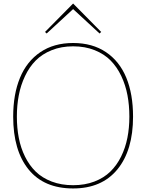

<svg xmlns="http://www.w3.org/2000/svg" viewBox="-20 -1065 834 1095"><path d="M397 -800.8Q329.6 -800.8 274.9 -778.8Q220.2 -756.8 183.6 -719.7Q147 -682.6 122.6 -630.9Q98.1 -579.1 87.2 -521.7Q76.2 -464.4 76.2 -399.9Q76.2 -335.4 87.2 -278.6Q98.1 -221.7 122.8 -171.6Q147.5 -121.6 184.1 -85.9Q220.7 -50.3 275.1 -29.5Q329.6 -8.8 397 -8.8Q463.9 -8.8 518.1 -29.5Q572.3 -50.3 609.1 -86.2Q646 -122.1 670.7 -172.1Q695.3 -222.2 706.5 -278.8Q717.8 -335.4 717.8 -399.9Q717.8 -464.4 707 -521.7Q696.3 -579.1 671.9 -630.9Q647.5 -682.6 611.1 -719.7Q574.7 -756.8 520 -778.8Q465.3 -800.8 397 -800.8ZM738.8 -399.9Q738.8 -208 649.7 -99.1Q560.5 9.8 397 9.8Q231 9.8 143.1 -98.4Q55.2 -206.5 55.2 -399.9Q55.2 -527.3 94 -621.3Q132.8 -715.3 210.2 -767.6Q287.6 -819.8 397 -819.8Q506.8 -819.8 584.2 -767.8Q661.6 -715.8 700.2 -622.1Q738.8 -528.3 738.8 -399.9ZM397 -1044.9 557.1 -882.8 547.9 -874 397 -1013.2 246.1 -874 236.8 -882.8Z"/></svg>

Font: Sinkin Sans 100 Thin
Style: Regular
Weight: 100
Designer: Keith Bates
Foundry: K-Type
Version: Sinkin Sans (version 1.0)  by Keith Bates   •   © 2014   www